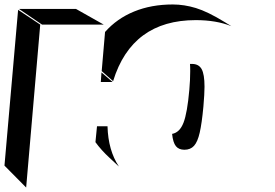

<svg xmlns="http://www.w3.org/2000/svg" viewBox="-103 -846 1231 859"><path d="M773 -756Q864 -756 932 -729L901 -748Q826 -794 773.5 -810Q721 -826 670 -826Q574 -826 497 -794.5Q420 -763 367 -703L352 -528L403 -483Q487 -756 773 -756ZM85 -736H361L237 -806H-18ZM14 -7 77 -736 -22 -802 -83 -105ZM807 -369Q812 -427 812 -458Q812 -514 799 -537Q786 -560 756 -560H747Q748 -550 748 -528Q748 -488 744 -444Q735 -341 718 -297Q701 -253 667 -247Q671 -208 684 -192Q697 -176 722 -176Q749 -176 765 -193.5Q781 -211 790.5 -252.5Q800 -294 807 -369ZM401 -479 351 -522 348 -479ZM429 -101Q381 -173 378 -281H331L324 -210Q350 -174 388 -139Z"/></svg>

Font: FFF_HK Layer Middle
Style: Regular
Weight: 400
Italic angle: -5°
Designer: bBox Type GmbH
Foundry: bBox Type GmbH
Version: Version 0.002